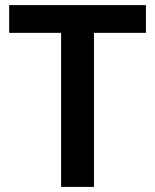

<svg xmlns="http://www.w3.org/2000/svg" viewBox="-20 -734 609 754"><path d="M349 0H220V-605H16V-714H553V-605H349Z"/></svg>

Font: Noto Sans Thai Looped SemiBold
Style: Regular
Weight: 600
Designer: Sasikarn Vongin, Ben Mitchell
Foundry: The Fontpad Ltd
Version: Version 1.001; ttfautohint (v1.8.4.7-5d5b)